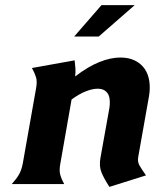

<svg xmlns="http://www.w3.org/2000/svg" viewBox="-20 -720 606 751"><path d="M216 -80Q211 -54 215.5 -37Q220 -20 231 0H26Q44 -20 54 -37Q64 -54 69 -80L121 -374Q126 -401 121 -417.5Q116 -434 105 -454L272 -484Q274 -467 275 -452.5Q276 -438 274 -421Q325 -460 369 -477.5Q413 -495 451 -495Q484 -495 508 -483Q532 -471 546 -450.5Q560 -430 564 -402.5Q568 -375 563 -345L521 -108Q517 -88 525.5 -73Q534 -58 551 -34L408 11Q387 -21 377 -45.5Q367 -70 373 -103L408 -298Q410 -311 409.5 -324.5Q409 -338 404.5 -348.5Q400 -359 389.5 -366Q379 -373 362 -373Q343 -373 317.5 -363.5Q292 -354 260 -331ZM377 -700H507L366 -577H270Z"/></svg>

Font: LT Museum
Style: Bold Italic
Weight: 700
Designer: Daniel Lyons
Foundry: LyonsType
Version: Version 1.011